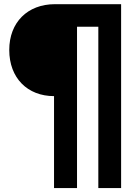

<svg xmlns="http://www.w3.org/2000/svg" viewBox="-20 -831 679 942"><path d="M357.9 91.8V-699.7H462.4V91.8H574.2V-810.5H249.5C115.2 -810.5 25.4 -721.2 25.4 -585.9C25.4 -447.8 115.2 -359.4 245.1 -359.4V91.8Z"/></svg>

Font: Winston ExtraBold
Style: Regular
Weight: 800
Designer: Vernon Adams, Kim Jin-seong, David Berlow, Cristiano Sobral
Foundry: The Winston Project Authors
Version: Version 3.004